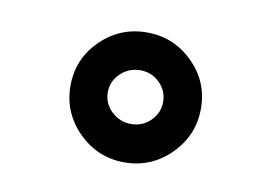

<svg xmlns="http://www.w3.org/2000/svg" viewBox="-41 -872 459 345"><g transform="rotate(10 188.5 -699.5)"><path d="M322 -700Q322 -651 287 -616Q252 -581 203 -581Q154 -581 119 -616Q84 -651 84 -700Q84 -749 119 -783.5Q154 -818 203 -818Q252 -818 287 -783.5Q322 -749 322 -700ZM152 -700Q152 -680 167 -665.5Q182 -651 203 -651Q224 -651 238.5 -665.5Q253 -680 253 -700Q253 -720 238.5 -734.5Q224 -749 203 -749Q182 -749 167 -734.5Q152 -720 152 -700Z"/></g></svg>

Font: Montserrat arm2
Style: Bold
Weight: 700
Designer: Julieta Ulanovsky
Foundry: Julieta Ulanovsky
Version: Version 6.000